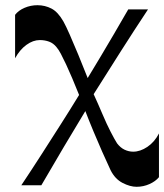

<svg xmlns="http://www.w3.org/2000/svg" viewBox="-20 -529 632 738"><path d="M62 183Q104 120 140.5 63Q177 6 212.5 -49.5Q248 -105 284 -164Q270 -199 257.5 -228.5Q245 -258 234 -281.5Q223 -305 214 -322Q205 -339 197 -348Q185 -363 168.5 -369Q152 -375 133 -375Q107 -375 81.5 -356.5Q56 -338 38 -305V-472Q51 -489 74.5 -499Q98 -509 124 -509Q153 -509 178 -496Q203 -483 224 -446Q233 -430 248 -396Q263 -362 281 -318.5Q299 -275 317 -229Q343 -272 367 -312Q391 -352 417 -396.5Q443 -441 473 -493H549Q496 -413 443.5 -330.5Q391 -248 340 -167Q357 -130 373.5 -91Q390 -52 405.5 -22Q421 8 430 22Q443 39 459 46.5Q475 54 492 54Q519 54 546.5 35.5Q574 17 591 -16V152Q578 168 554.5 178.5Q531 189 505 189Q480 189 451 174Q422 159 405 125Q389 91 372.5 53.5Q356 16 339.5 -23.5Q323 -63 308 -102Q266 -33 225.5 35.5Q185 104 139 183Z"/></svg>

Font: Ojuju
Style: Bold
Weight: 700
Designer: Chisaokwu Joboson, Mirko Velimirovic
Foundry: Udi Foundry
Version: Version 1.000